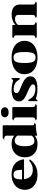

<svg xmlns="http://www.w3.org/2000/svg" viewBox="1572 -2354 798 3981"><g transform="rotate(-90 1970.5 -364.0)"><path d="M340 15Q246 15 174.5 -17Q103 -49 64 -108Q25 -167 25 -247Q25 -329 64.5 -391Q104 -453 175 -487.5Q246 -522 340 -522Q480 -522 561.5 -456.5Q643 -391 659 -264H246Q268 -82 440 -82Q493 -82 538.5 -101Q584 -120 626 -156L657 -145Q601 -68 524 -26.5Q447 15 340 15ZM340 -482Q300 -482 278.5 -463.5Q257 -445 249 -407.5Q241 -370 241 -306H439Q439 -370 431 -407.5Q423 -445 401.5 -463.5Q380 -482 340 -482Z M1415 -51 1385 -20Q1258 -20 1148 10V-42Q1113 -15 1073 0Q1033 15 973 15Q846 15 772.5 -55Q699 -125 699 -246Q699 -327 733 -389.5Q767 -452 830 -487Q893 -522 976 -522Q1087 -522 1148 -466V-625Q1148 -651 1130 -663Q1112 -675 1063 -677L1103 -707H1353L1363 -697V-80Q1363 -63 1375 -57Q1387 -51 1415 -51ZM1148 -104 1149 -403Q1105 -458 1042 -458Q929 -458 929 -246Q929 -140 957 -94.5Q985 -49 1039 -49Q1104 -49 1148 -104Z M1806 -25 1776 0H1491L1461 -25Q1489 -26 1507.5 -40.5Q1526 -55 1526 -76V-430Q1526 -452 1507.5 -466.5Q1489 -481 1461 -482L1491 -507H1731L1741 -497V-76Q1741 -55 1759.5 -40.5Q1778 -26 1806 -25ZM1529 -663Q1529 -699 1557 -721Q1585 -743 1633 -743Q1680 -743 1708 -721Q1736 -699 1736 -663Q1736 -627 1708 -605Q1680 -583 1632 -583Q1585 -583 1557 -605Q1529 -627 1529 -663Z M1914 -135 1891 -174H1864V14H1888L1903 -16H1922Q1967 -1 2013 6.5Q2059 14 2123 14Q2246 14 2311.5 -23Q2377 -60 2377 -132Q2377 -178 2351 -212Q2325 -246 2280.5 -271Q2236 -296 2164 -325Q2110 -347 2081.5 -361.5Q2053 -376 2041.5 -390Q2030 -404 2030 -422Q2030 -446 2050 -462.5Q2070 -479 2113 -479Q2170 -479 2215.5 -457Q2261 -435 2289 -394L2316 -354H2343V-522H2319L2304 -492H2285Q2182 -522 2093 -522Q1987 -522 1922.5 -483Q1858 -444 1858 -374Q1858 -331 1877 -301Q1896 -271 1938.5 -245.5Q1981 -220 2058 -188Q2148 -151 2179.5 -127.5Q2211 -104 2211 -78Q2211 -29 2123 -29Q2047 -29 1997 -54Q1947 -79 1914 -135Z M3114 -254Q3114 -340 3069 -400.5Q3024 -461 2946 -491.5Q2868 -522 2768 -522Q2668 -522 2590 -491.5Q2512 -461 2467 -401Q2422 -341 2422 -255Q2422 -168 2467 -107Q2512 -46 2590 -15.5Q2668 15 2768 15Q2868 15 2946 -16Q3024 -47 3069 -107.5Q3114 -168 3114 -254ZM2882 -254Q2882 -172 2872 -122.5Q2862 -73 2837.5 -49Q2813 -25 2768 -25Q2723 -25 2698.5 -49Q2674 -73 2664 -122.5Q2654 -172 2654 -255Q2654 -337 2664 -385.5Q2674 -434 2698.5 -458Q2723 -482 2768 -482Q2813 -482 2837.5 -458.5Q2862 -435 2872 -386Q2882 -337 2882 -254Z M3931 -25 3901 0H3616L3586 -25Q3614 -26 3632.5 -40.5Q3651 -55 3651 -76V-387Q3651 -417 3629.5 -434Q3608 -451 3567 -451Q3490 -451 3443 -387V-76Q3443 -55 3461.5 -40.5Q3480 -26 3508 -25L3478 0H3193L3163 -25Q3191 -26 3209.5 -40.5Q3228 -55 3228 -76V-430Q3228 -452 3209.5 -466.5Q3191 -481 3163 -482L3193 -507H3433L3443 -497V-442Q3480 -479 3534 -500Q3588 -521 3656 -521Q3758 -521 3812 -477Q3866 -433 3866 -355V-76Q3866 -55 3884.5 -40.5Q3903 -26 3931 -25Z"/></g></svg>

Font: FFF_Oezguer-Guendem
Style: Bold
Weight: 700
Designer: bBox Type GmbH
Foundry: bBox Type GmbH
Version: Version 1.004